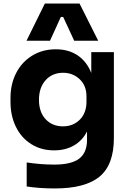

<svg xmlns="http://www.w3.org/2000/svg" viewBox="-20 -841 726 1079"><path d="M130 207V72Q211 84 285 84Q381 84 425 50.5Q469 17 469 -55V-102Q443 -51 395.5 -23.5Q348 4 284 4Q211 4 155 -31.5Q99 -67 69 -129Q39 -191 39 -268V-291Q39 -369 71 -431Q103 -493 161 -528.5Q219 -564 294 -564Q365 -564 416 -530Q467 -496 493 -431V-548H620V-65Q620 85 539.5 151.5Q459 218 289 218Q202 218 130 207ZM466 -270V-299Q466 -360 427.5 -396Q389 -432 335 -432Q274 -432 236.5 -390.5Q199 -349 199 -280Q199 -211 236.5 -171Q274 -131 334 -131Q391 -131 428.5 -168.5Q466 -206 466 -270ZM232 -821H427L532 -612H397L335 -746H322L261 -612H129Z"/></svg>

Font: Sora-SIA
Style: Bold
Weight: 700
Designer: Jonathan Barnbrook, Julián Moncada
Foundry: Barnbrook Fonts
Version: Version 2.000